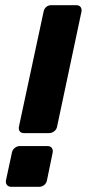

<svg xmlns="http://www.w3.org/2000/svg" viewBox="-20 -720 335 740"><path d="M72 -207Q61 -207 56 -214Q51 -221 53 -232L148 -675Q150 -686 158 -693Q166 -700 177 -700H274Q285 -700 290.5 -693Q296 -686 294 -675L200 -232Q198 -221 189 -214Q180 -207 169 -207ZM23 0Q13 0 7 -7Q1 -14 3 -25L26 -132Q28 -143 37 -150Q46 -157 56 -157H164Q174 -157 179.5 -150Q185 -143 183 -132L161 -25Q159 -14 150.5 -7Q142 0 131 0Z"/></svg>

Font: Rubik SemiBold
Style: Italic
Weight: 600
Italic angle: -12°
Designer: Hubert and Fischer
Foundry: Hubert and Fischer
Version: Version 2.300;gftools[0.9.30]